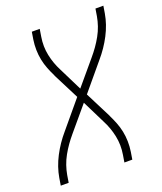

<svg xmlns="http://www.w3.org/2000/svg" viewBox="-136 -824 772 913"><g transform="rotate(-20 250.0 -367.5)"><path d="M13 0 19 -37Q28 -90 54.5 -141Q81 -192 119 -236L231 -370L164 -502V-503Q153 -525 144 -548Q135 -571 130 -595.5Q125 -620 124.5 -646Q124 -672 128 -698L134 -735H174L168 -698Q160 -650 169.5 -604.5Q179 -559 200 -519L258 -402L359 -522Q376 -542 390.5 -562.5Q405 -583 417.5 -605.5Q430 -628 438 -651.5Q446 -675 450 -698L456 -735H496L490 -698Q481 -645 454.5 -594Q428 -543 390 -499L278 -365L345 -233V-232Q356 -210 365 -187Q374 -164 379 -139.5Q384 -115 384.5 -89Q385 -63 381 -37L375 0H335L341 -37Q349 -85 339.5 -130.5Q330 -176 309 -216L251 -333L150 -213Q133 -193 118.5 -172.5Q104 -152 91.5 -129.5Q79 -107 71 -83.5Q63 -60 59 -37L53 0Z"/></g></svg>

Font: Iosevka Term Curly XLt Obl
Style: Regular
Weight: 200
Italic angle: -9°
Designer: Belleve Invis
Foundry: Belleve Invis
Version: Version 32.3.0